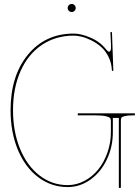

<svg xmlns="http://www.w3.org/2000/svg" viewBox="-20 -930 697 957"><path d="M323.2 -876Q317.4 -881.8 317.4 -890.1Q317.4 -898.4 323.2 -904.3Q329.1 -910.2 337.4 -910.2Q345.7 -910.2 351.6 -904.3Q357.4 -898.4 357.4 -890.1Q357.4 -881.8 351.6 -876Q345.7 -870.1 337.4 -870.1Q329.1 -870.1 323.2 -876ZM317.4 2.4Q235.8 2.4 170.7 -46.6Q105.5 -95.7 69.1 -183.3Q32.7 -271 32.7 -380.9Q32.7 -552.7 119.4 -657.7Q206.1 -762.7 347.7 -762.7Q383.8 -762.7 431.6 -742.2Q479.5 -721.7 510.7 -681.6Q518.6 -672.4 523.4 -672.4Q528.8 -672.4 531 -678.7Q533.2 -685.1 533.2 -689.9V-706.5L530.3 -770H538.1L544.9 -580.1Q544.9 -576.2 541.5 -576.2Q537.6 -576.2 537.6 -580.1Q536.1 -616.2 521 -646.5Q505.9 -676.8 484.4 -695.8Q462.9 -714.8 436.8 -728Q410.6 -741.2 388.2 -746.8Q365.7 -752.4 347.7 -752.4Q257.8 -752.4 189 -706.3Q120.1 -660.2 82.5 -575.7Q44.9 -491.2 44.9 -380.9Q44.9 -273.9 79.8 -188.7Q114.7 -103.5 177 -55.4Q239.3 -7.3 317.4 -7.3Q360.8 -7.3 400.6 -28.3Q440.4 -49.3 469.2 -84.7Q498 -120.1 515.4 -169.2Q532.7 -218.3 532.7 -271.5V-327.6Q532.7 -336.4 528.6 -341.6Q524.4 -346.7 507.1 -350.8Q489.7 -355 457.5 -355H367.7V-365.2H652.3V-355H642.1Q615.2 -355 601.6 -351.3Q587.9 -347.7 585.2 -343Q582.5 -338.4 582.5 -329.6V2.4Q582.5 7.3 577.6 7.3Q572.3 7.3 572.3 2.4V-342.3H542.5V-271.5Q542.5 -198.2 512.7 -135.3Q482.9 -72.3 430.9 -34.9Q378.9 2.4 317.4 2.4Z"/></svg>

Font: ZnikomitNo25
Style: Regular
Weight: 100
Designer: gluk
Foundry: gluk
Version: Version 0.56